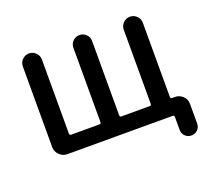

<svg xmlns="http://www.w3.org/2000/svg" viewBox="-111 -663 1022 926"><g transform="rotate(-20 400.0 -200.0)"><path d="M129 0Q106 0 89 -17Q72 -34 72 -57V-471Q72 -491 86.5 -505.5Q101 -520 121 -520Q141 -520 155.5 -505.5Q170 -491 170 -471V-91Q170 -82 178 -82H324Q332 -82 332 -91V-472Q332 -492 346 -506Q360 -520 380 -520Q400 -520 414 -506Q428 -492 428 -472V-91Q428 -82 436 -82H582Q590 -82 590 -91V-471Q590 -491 604.5 -505.5Q619 -520 639 -520Q659 -520 673.5 -505.5Q688 -491 688 -471V-91Q688 -82 696 -82H711Q734 -82 751 -65.5Q768 -49 768 -26V75Q768 94 755 107Q742 120 723 120Q704 120 691 107Q678 94 678 75V9Q678 0 669 0Z"/></g></svg>

Font: Rounded Mplus 1c Medium
Style: Regular
Weight: 500
Version: Version 1.059.20150529